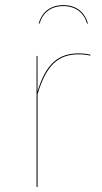

<svg xmlns="http://www.w3.org/2000/svg" viewBox="-20 -738 401 758"><path d="M229.9 -713.9C277.8 -713.9 310.8 -688.9 323.7 -644.9L327.1 -645.3C316.3 -685.4 285.3 -717.8 229.9 -717.8C174.6 -717.8 143.6 -685.4 132.7 -645.3L136.1 -644.9C149.1 -688.9 182 -713.9 229.9 -713.9ZM290.4 -527.2C209.3 -527.2 160.7 -484.8 128.1 -376.7L128 -517.2H124.3V0H128.3V-365.8C162.1 -480.1 209.4 -523.4 290.4 -523.4C310.2 -523.4 323.4 -521.4 336.4 -518.3L336.8 -522.1C324 -525.1 310.7 -527.2 290.4 -527.2Z"/></svg>

Font: Fira Sans Four
Style: Regular
Weight: 100
Designer: Carrois Corporate & Edenspiekermann AG
Foundry: Carrois Corporate GbR & Edenspiekermann AG
Version: Version 4.203;PS 004.203;hotconv 1.0.88;makeotf.lib2.5.64775